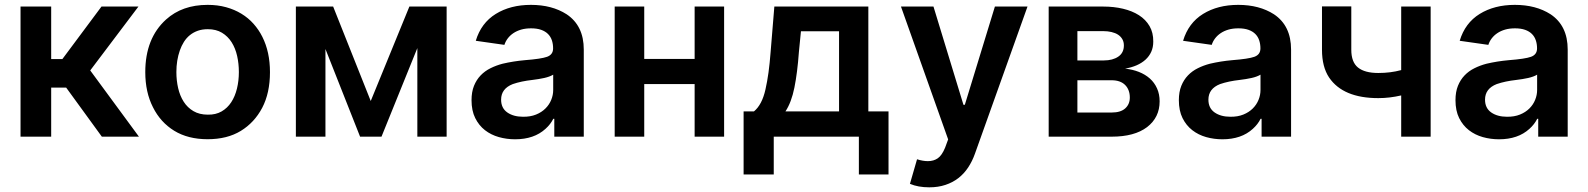

<svg xmlns="http://www.w3.org/2000/svg" viewBox="-20 -573 6656 805"><path d="M562.5 0H407L257.5 -205.6H194.6V0H66.1V-545.5H194.6V-325.3H241.5L405.5 -545.5H560.4L358.3 -277.7Z M850.5 10.7Q768.1 10.7 710.2 -24.9Q652.7 -60.4 621.4 -123.2Q589.1 -186.4 589.1 -270.6Q589.1 -412.3 676.1 -491.1Q744 -552.6 850.5 -552.6Q892.4 -552.6 927.9 -542.8Q963.4 -533 992.2 -515.4Q1021 -497.9 1043 -473.2Q1065 -448.5 1079.9 -418.7Q1111.9 -355.1 1111.9 -270.6Q1111.9 -182.9 1079.2 -120.7Q1046.5 -58.9 989.5 -24.1Q932.5 10.7 850.5 10.7ZM851.2 -92.3Q884.6 -91.6 909.1 -105.8Q933.6 -120 949.6 -144.5Q965.6 -169 973.5 -201.7Q981.5 -234.4 981.5 -271Q981.5 -305.8 974.3 -338.2Q967 -370.7 951.2 -395.8Q935.4 -420.8 910.7 -435.7Q886 -450.6 851.2 -450.6Q828.1 -450.6 809.5 -444.1Q790.8 -437.5 776.3 -425.8Q761.7 -414.1 751.2 -397.5Q740.8 -381 734 -361.5Q719.5 -320 719.5 -271Q719.5 -235.8 726.9 -203.5Q734.4 -171.2 750.2 -146.5Q766 -121.8 791 -107.1Q816.1 -92.3 851.2 -92.3Z M1852.6 0H1729.8V-371.4L1579.5 0H1489.7L1344.5 -367.5V0H1220.5V-545.5H1376.8L1534.4 -149.5L1696.4 -545.5H1852.6Z M2139.6 11Q2104.4 11 2071.6 1.8Q2038.7 -7.5 2013.3 -27.2Q1987.9 -46.9 1972.5 -77.9Q1957 -109 1957 -153.1Q1957 -187.5 1967.3 -213.1Q1977.6 -238.6 1995.2 -256.9Q2012.8 -275.2 2036.4 -286.9Q2060 -298.7 2087 -305.8Q2132.1 -316.4 2180.4 -320.7Q2249.3 -326 2273.8 -334.9Q2299 -344.1 2299 -370Q2299 -388.5 2293.9 -403.9Q2288.7 -419.4 2277.5 -430.6Q2266.3 -441.8 2248.8 -448Q2231.2 -454.2 2206.7 -454.2Q2183.6 -454.2 2165.1 -448.9Q2146.7 -443.5 2132.6 -434.1Q2118.6 -424.7 2109 -412.1Q2099.4 -399.5 2094.8 -384.9L1974.8 -402Q1997.2 -476.6 2058.6 -514.6Q2120 -552.6 2206 -552.6Q2294.4 -552.6 2355.8 -513.1Q2427.6 -465.2 2427.6 -365.1V0H2304V-74.9H2299.7Q2288.4 -51.8 2267 -32.7Q2219.1 11 2139.6 11ZM2172.9 -83.5Q2203.8 -83.1 2227.5 -92.7Q2251.1 -102.3 2267 -118.3Q2283 -134.2 2291.2 -154.5Q2299.4 -174.7 2299.4 -195.7V-259.9Q2284.4 -251.1 2261.9 -246.1Q2239.3 -241.1 2212.4 -237.9Q2165.1 -232.6 2130 -220.5Q2081 -201.3 2081 -155.2Q2081 -119.7 2106.9 -101.6Q2132.8 -83.5 2172.9 -83.5Z M3016 0H2892.4V-220.5H2681.1V0H2557.2V-545.5H2681.1V-326H2892.4V-545.5H3016Z M3705.3 158.4H3581V0H3224.1V158.4H3097.7V-105.8H3141Q3175.1 -133.9 3189.3 -197.8Q3196.7 -230.1 3202.1 -269Q3207.4 -307.9 3210.9 -354.4L3226.6 -545.5H3620.7V-105.8H3705.3ZM3497.9 -105.8V-441.8H3338.1L3329.5 -354.4Q3323.2 -267.8 3310.7 -205.8Q3298.3 -143.8 3273.1 -105.8Z M3876.1 212.4Q3829.5 212.4 3795.1 197.8L3824.9 94.8Q3849.4 102.6 3870.4 102.6Q3894.5 102.6 3911.9 90.6Q3929.3 78.5 3942.5 46.2L3955.3 11.4L3757.5 -545.5H3893.8L4019.5 -133.5H4025.2L4151.3 -545.5H4288L4067.8 71Q4056.5 103 4039.2 129.1Q4022 155.2 3998.2 173.7Q3974.4 192.1 3943.9 202.2Q3913.4 212.4 3876.1 212.4Z M4641 0H4376.8V-545.5H4605.8Q4649.9 -545.5 4688.4 -536.4Q4726.9 -527.3 4755.3 -509.2Q4783.7 -491.1 4799.7 -463.6Q4815.7 -436.1 4815.3 -398.8Q4815.3 -374.6 4806.8 -355.8Q4798.3 -337 4782.7 -322.8Q4767 -308.6 4745.4 -299.2Q4723.7 -289.8 4697.1 -285.2Q4728.3 -282 4755 -271.5Q4781.6 -261 4801 -243.8Q4820.3 -226.6 4831.1 -202.4Q4842 -178.3 4842 -148.1Q4842 -80.6 4789.4 -40.1Q4736.5 0 4641 0ZM4641 -101.2Q4678.6 -101.2 4697.8 -118.6Q4717 -136 4717 -164.1Q4717 -180.4 4712 -193.7Q4707 -207 4697.4 -216.6Q4687.9 -226.2 4673.7 -231.4Q4659.4 -236.5 4641 -236.5H4497.2V-101.2ZM4608.3 -319.6Q4645.2 -319.6 4668.7 -335.6Q4692.1 -351.6 4692.1 -382.5Q4692.1 -397.7 4685.5 -408.9Q4679 -420.1 4667.6 -427.6Q4656.2 -435 4640.3 -438.7Q4624.3 -442.5 4605.8 -442.5H4497.2V-319.6Z M5105.1 11Q5070 11 5037.1 1.8Q5004.3 -7.5 4978.9 -27.2Q4953.5 -46.9 4938 -77.9Q4922.6 -109 4922.6 -153.1Q4922.6 -187.5 4932.9 -213.1Q4943.2 -238.6 4960.8 -256.9Q4978.3 -275.2 5002 -286.9Q5025.6 -298.7 5052.6 -305.8Q5097.7 -316.4 5146 -320.7Q5214.8 -326 5239.3 -334.9Q5264.6 -344.1 5264.6 -370Q5264.6 -388.5 5259.4 -403.9Q5254.3 -419.4 5243.1 -430.6Q5231.9 -441.8 5214.3 -448Q5196.7 -454.2 5172.2 -454.2Q5149.1 -454.2 5130.7 -448.9Q5112.2 -443.5 5098.2 -434.1Q5084.2 -424.7 5074.6 -412.1Q5065 -399.5 5060.4 -384.9L4940.3 -402Q4962.7 -476.6 5024.1 -514.6Q5085.6 -552.6 5171.5 -552.6Q5259.9 -552.6 5321.4 -513.1Q5393.1 -465.2 5393.1 -365.1V0H5269.5V-74.9H5265.3Q5253.9 -51.8 5232.6 -32.7Q5184.7 11 5105.1 11ZM5138.5 -83.5Q5169.4 -83.1 5193 -92.7Q5216.6 -102.3 5232.6 -118.3Q5248.6 -134.2 5256.7 -154.5Q5264.9 -174.7 5264.9 -195.7V-259.9Q5250 -251.1 5227.5 -246.1Q5204.9 -241.1 5177.9 -237.9Q5130.7 -232.6 5095.5 -220.5Q5046.5 -201.3 5046.5 -155.2Q5046.5 -119.7 5072.4 -101.6Q5098.4 -83.5 5138.5 -83.5Z M5978.3 0H5854.8V-172.9Q5806.1 -161.6 5758.9 -161.6Q5611.2 -161.6 5552.6 -247.9Q5522.7 -292.6 5522.7 -364.3V-546.2H5645.6V-364.3Q5645.6 -312.5 5673.8 -289.8Q5702.1 -267 5758.9 -267Q5810 -267 5854.8 -279.1V-545.5H5978.3Z M6264.9 11Q6229.8 11 6196.9 1.8Q6164.1 -7.5 6138.7 -27.2Q6113.3 -46.9 6097.8 -77.9Q6082.4 -109 6082.4 -153.1Q6082.4 -187.5 6092.7 -213.1Q6103 -238.6 6120.6 -256.9Q6138.1 -275.2 6161.8 -286.9Q6185.4 -298.7 6212.4 -305.8Q6257.5 -316.4 6305.8 -320.7Q6374.6 -326 6399.1 -334.9Q6424.4 -344.1 6424.4 -370Q6424.4 -388.5 6419.2 -403.9Q6414.1 -419.4 6402.9 -430.6Q6391.7 -441.8 6374.1 -448Q6356.5 -454.2 6332 -454.2Q6308.9 -454.2 6290.5 -448.9Q6272 -443.5 6258 -434.1Q6244 -424.7 6234.4 -412.1Q6224.8 -399.5 6220.2 -384.9L6100.1 -402Q6122.5 -476.6 6183.9 -514.6Q6245.4 -552.6 6331.3 -552.6Q6419.7 -552.6 6481.2 -513.1Q6552.9 -465.2 6552.9 -365.1V0H6429.3V-74.9H6425.1Q6413.7 -51.8 6392.4 -32.7Q6344.5 11 6264.9 11ZM6298.3 -83.5Q6329.2 -83.1 6352.8 -92.7Q6376.4 -102.3 6392.4 -118.3Q6408.4 -134.2 6416.5 -154.5Q6424.7 -174.7 6424.7 -195.7V-259.9Q6409.8 -251.1 6387.3 -246.1Q6364.7 -241.1 6337.7 -237.9Q6290.5 -232.6 6255.3 -220.5Q6206.3 -201.3 6206.3 -155.2Q6206.3 -119.7 6232.2 -101.6Q6258.2 -83.5 6298.3 -83.5Z"/></svg>

Font: Linik Sans SemiBold
Style: Regular
Weight: 600
Designer: Fonts by Rasmus Andersson / Changes by Cristiano Sobral with parts from Marc Monis
Foundry: rsms
Version: Version 3.020; ttfautohint (v1.6)